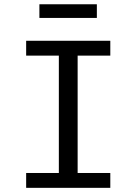

<svg xmlns="http://www.w3.org/2000/svg" viewBox="-20 -902 655 922"><path d="M509.7 -706.2V-634.9H352.8V-71.3H509.7V0H105.6V-71.3H262.6V-634.9H105.6V-706.2ZM445.1 -815.9H169.2V-881.5H445.1Z"/></svg>

Font: FiraCode Nerd Font
Style: Regular
Weight: 400
Designer: Carrois Corporate, Edenspiekermann AG, Nikita Prokopov
Foundry: Carrois Corporate, Edenspiekermann AG, Nikita Prokopov
Version: Version 6.002;Nerd Fonts 2.1.0